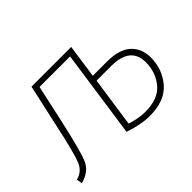

<svg xmlns="http://www.w3.org/2000/svg" viewBox="-103 -742 974 974"><g transform="rotate(-45 384.0 -255.0)"><path d="M547 -339Q634 -339 676.5 -300.5Q719 -262 719 -196Q719 -113 666.5 -51.5Q614 10 505 10Q444 10 365 -17L433 -490H214L170 -290Q130 -107 107.5 -58.5Q85 -10 21 7L15 -23Q62 -35 81 -80.5Q100 -126 136 -293L186 -520H471L445 -339ZM504 -21Q598 -21 641 -73.5Q684 -126 684 -197Q684 -308 546 -308H441L402 -39Q458 -21 504 -21Z"/></g></svg>

Font: Fira Sans UltraLight
Style: Italic
Weight: 200
Italic angle: -8°
Designer: Carrois Corporate & Edenspiekermann AG
Foundry: Carrois Corporate GbR & Edenspiekermann AG
Version: Version 4.203;PS 004.203;hotconv 1.0.88;makeotf.lib2.5.64775